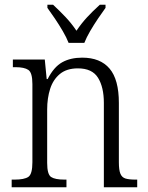

<svg xmlns="http://www.w3.org/2000/svg" viewBox="-20 -786 622 806"><path d="M29 0V-32H41Q82 -32 99 -43.5Q116 -55 116 -105V-433Q116 -481 99 -492.5Q82 -504 45 -504H34V-536H168L176 -454H180Q206 -505 241 -524.5Q276 -544 325 -544Q401 -544 440 -498Q479 -452 479 -354V-105Q479 -72 485.5 -56.5Q492 -41 507 -36.5Q522 -32 549 -32H556V0H416V-354Q416 -420 391.5 -459.5Q367 -499 307 -499Q260 -499 231.5 -475.5Q203 -452 190.5 -413Q178 -374 178 -326V-102Q178 -54 194.5 -43Q211 -32 251 -32H259V0ZM268 -606Q259 -629 243.5 -655.5Q228 -682 210.5 -708Q193 -734 179 -753V-766H203Q232 -739 256 -713.5Q280 -688 301 -657Q322 -688 345.5 -713.5Q369 -739 399 -766H423V-753Q409 -734 391.5 -708Q374 -682 358.5 -655.5Q343 -629 334 -606Z"/></svg>

Font: Noto Serif Lao SemiCondensed Light
Style: Regular
Weight: 300
Width: 4
Designer: Monotype Design Team
Foundry: Monotype Imaging Inc.
Version: Version 2.003; ttfautohint (v1.8.4.7-5d5b)